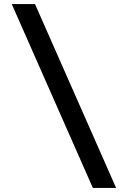

<svg xmlns="http://www.w3.org/2000/svg" viewBox="-20 -720 594 949"><path d="M439 209 38 -700H153L554 209Z"/></svg>

Font: Red Hat Text Medium
Style: Regular
Weight: 500
Designer: Pentagram, MCKL
Foundry: Pentagram, MCKL
Version: Version 1.023